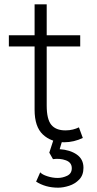

<svg xmlns="http://www.w3.org/2000/svg" viewBox="-20 -643 450 888"><path d="M277 15Q216.5 15 178.2 -21Q140 -57 140 -135V-623H196V-480H351V-428H196V-155Q196 -91.5 217.2 -65.8Q238.5 -40 282.5 -40Q301.5 -40 317.2 -44Q333 -48 345 -54L363 -5Q343.5 4.5 321.2 9.8Q299 15 277 15ZM21 -428V-480H153V-428ZM249 225Q219 225 193.5 217.8Q168 210.5 147 197L166 154Q175 164.5 199 172.2Q223 180 247 180Q269.5 180 290.8 169.8Q312 159.5 312 135Q312 108.5 284.8 98.5Q257.5 88.5 225 93L208 63L235 -20H276L256 47Q303.5 50 334.8 71.5Q366 93 366 133Q366 167 346.5 187.2Q327 207.5 299.8 216.2Q272.5 225 249 225Z"/></svg>

Font: Geologica Cursive Thin
Style: Regular
Weight: 250
Designer: Sindre Bremnes, Frode Helland
Foundry: Monokrom Skriftforlag AS
Version: Version 1.010;gftools[0.9.28]